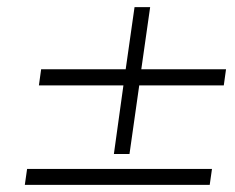

<svg xmlns="http://www.w3.org/2000/svg" viewBox="-20 -520 660 540"><path d="M49.8 0 56.2 -44.9H576.2L569.8 0ZM615.7 -325.2 609.4 -279.8H371.6L344.2 -86.9H300.3L327.1 -279.8H89.4L95.7 -325.2H333.5L358.4 -500H402.3L377.4 -325.2Z"/></svg>

Font: Fivo Sans Light
Style: Regular
Weight: 300
Designer: Alexander Slobzheninov
Foundry: Alexander Slobzheninov
Version: 1.0